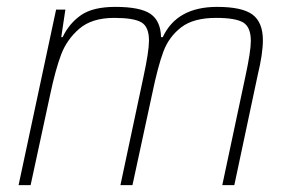

<svg xmlns="http://www.w3.org/2000/svg" viewBox="-20 -538 841 558"><path d="M143 -510H170L158 -430H162Q181 -470 215.5 -494Q250 -518 315 -518Q388 -518 417.5 -497.5Q447 -477 448 -430H453Q494 -518 611 -518Q684 -518 714 -495.5Q744 -473 744 -421Q744 -382 729 -320L661 0H626L693 -315Q709 -389 709 -419Q709 -459 687 -472.5Q665 -486 608 -486Q542 -486 506.5 -458.5Q471 -431 455 -388.5Q439 -346 422 -264L365 0H330L397 -315Q413 -389 413 -420Q413 -460 391 -473Q369 -486 312 -486Q247 -486 210.5 -454.5Q174 -423 157.5 -379Q141 -335 126 -264L69 0H34Z"/></svg>

Font: Saira Semi Condensed Thin
Style: Italic
Weight: 100
Width: 4
Italic angle: -12°
Designer: Hector Gatti with collaboration of the Omnibus-Type team
Foundry: Omnibus-Type
Version: Version 1.001; ttfautohint (v1.8)